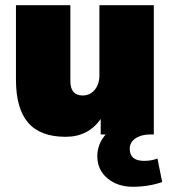

<svg xmlns="http://www.w3.org/2000/svg" viewBox="-20 -514 652 734"><path d="M600 182Q548 200 488 200Q429 200 390.5 167.5Q352 135 352 83Q352 37 384 0H365V-59Q317 9 231 9Q134 9 87.5 -45Q41 -99 41 -210V-494H249V-204Q249 -149 296 -149Q324 -149 342 -170.5Q360 -192 360 -226V-494H568V0H555Q520 0 498 15Q476 30 476 55Q476 101 531 101Q559 101 582 92Z"/></svg>

Font: Nunito Sans Heavy
Style: Regular
Weight: 400
Designer: Vernon Adams
Foundry: Vernon Adams
Version: Version 2.500